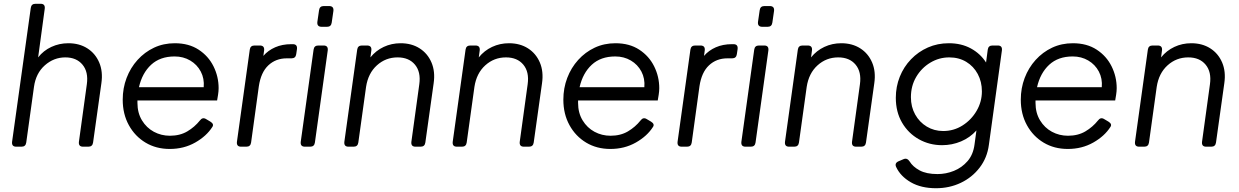

<svg xmlns="http://www.w3.org/2000/svg" viewBox="-20 -777 6562 1017"><path d="M66 0Q41 0 44 -26L143 -735Q146 -757 168 -757H195Q220 -757 217 -731L182 -473Q210 -509 252 -528.5Q294 -548 342 -548Q400 -548 442.5 -521Q485 -494 505.5 -446Q526 -398 517 -336L473 -22Q470 0 448 0H420Q395 0 398 -26L440 -331Q449 -396 417 -434.5Q385 -473 326 -473Q265 -473 217.5 -431Q170 -389 160 -317L119 -22Q116 0 94 0Z M879 12Q807 12 751 -21.5Q695 -55 662.5 -114Q630 -173 630 -249Q630 -310 650.5 -364Q671 -418 708.5 -459.5Q746 -501 796 -524.5Q846 -548 906 -548Q980 -548 1032 -514Q1084 -480 1111 -425.5Q1138 -371 1138 -310Q1138 -294 1135 -275Q1132 -256 1130 -245H708Q708 -239 708 -232Q708 -179 732 -139.5Q756 -100 795 -79Q834 -58 880 -58Q933 -58 972 -81Q1011 -104 1039 -139Q1053 -158 1072 -146L1094 -133Q1115 -120 1105 -105Q1074 -56 1014 -22Q954 12 879 12ZM905 -478Q828 -478 780.5 -434Q733 -390 716 -315H1059Q1063 -361 1043.5 -398Q1024 -435 987.5 -456.5Q951 -478 905 -478Z M1257 0Q1232 0 1235 -26L1303 -514Q1306 -536 1328 -536H1356Q1382 -536 1379 -510L1375 -481Q1400 -510 1437.5 -526.5Q1475 -543 1523 -543H1531Q1556 -543 1553 -517L1549 -490Q1546 -468 1524 -468H1499Q1441 -468 1401.5 -431Q1362 -394 1351 -320L1310 -22Q1307 0 1285 0Z M1684 -635Q1658 -635 1661 -661L1670 -723Q1673 -745 1695 -745H1723Q1749 -745 1746 -719L1737 -657Q1734 -635 1712 -635ZM1595 0Q1570 0 1573 -26L1641 -514Q1644 -536 1666 -536H1694Q1719 -536 1716 -510L1648 -22Q1645 0 1623 0Z M1826 0Q1801 0 1804 -26L1872 -514Q1875 -536 1897 -536H1924Q1950 -536 1947 -510L1942 -473Q1971 -509 2012.5 -528.5Q2054 -548 2102 -548Q2160 -548 2202.5 -521Q2245 -494 2265.5 -446Q2286 -398 2277 -336L2233 -22Q2230 0 2208 0H2181Q2156 0 2159 -26L2201 -331Q2210 -396 2178 -434.5Q2146 -473 2086 -473Q2023 -473 1976.5 -431Q1930 -389 1919 -317L1878 -22Q1875 0 1853 0Z M2400 0Q2375 0 2378 -26L2446 -514Q2449 -536 2471 -536H2498Q2524 -536 2521 -510L2516 -473Q2545 -509 2586.5 -528.5Q2628 -548 2676 -548Q2734 -548 2776.5 -521Q2819 -494 2839.5 -446Q2860 -398 2851 -336L2807 -22Q2804 0 2782 0H2755Q2730 0 2733 -26L2775 -331Q2784 -396 2752 -434.5Q2720 -473 2660 -473Q2597 -473 2550.5 -431Q2504 -389 2493 -317L2452 -22Q2449 0 2427 0Z M3213 12Q3141 12 3085 -21.5Q3029 -55 2996.5 -114Q2964 -173 2964 -249Q2964 -310 2984.5 -364Q3005 -418 3042.5 -459.5Q3080 -501 3130 -524.5Q3180 -548 3240 -548Q3314 -548 3366 -514Q3418 -480 3445 -425.5Q3472 -371 3472 -310Q3472 -294 3469 -275Q3466 -256 3464 -245H3042Q3042 -239 3042 -232Q3042 -179 3066 -139.5Q3090 -100 3129 -79Q3168 -58 3214 -58Q3267 -58 3306 -81Q3345 -104 3373 -139Q3387 -158 3406 -146L3428 -133Q3449 -120 3439 -105Q3408 -56 3348 -22Q3288 12 3213 12ZM3239 -478Q3162 -478 3114.5 -434Q3067 -390 3050 -315H3393Q3397 -361 3377.5 -398Q3358 -435 3321.5 -456.5Q3285 -478 3239 -478Z M3591 0Q3566 0 3569 -26L3637 -514Q3640 -536 3662 -536H3690Q3716 -536 3713 -510L3709 -481Q3734 -510 3771.5 -526.5Q3809 -543 3857 -543H3865Q3890 -543 3887 -517L3883 -490Q3880 -468 3858 -468H3833Q3775 -468 3735.5 -431Q3696 -394 3685 -320L3644 -22Q3641 0 3619 0Z M4018 -635Q3992 -635 3995 -661L4004 -723Q4007 -745 4029 -745H4057Q4083 -745 4080 -719L4071 -657Q4068 -635 4046 -635ZM3929 0Q3904 0 3907 -26L3975 -514Q3978 -536 4000 -536H4028Q4053 -536 4050 -510L3982 -22Q3979 0 3957 0Z M4160 0Q4135 0 4138 -26L4206 -514Q4209 -536 4231 -536H4258Q4284 -536 4281 -510L4276 -473Q4305 -509 4346.5 -528.5Q4388 -548 4436 -548Q4494 -548 4536.5 -521Q4579 -494 4599.5 -446Q4620 -398 4611 -336L4567 -22Q4564 0 4542 0H4515Q4490 0 4493 -26L4535 -331Q4544 -396 4512 -434.5Q4480 -473 4420 -473Q4357 -473 4310.5 -431Q4264 -389 4253 -317L4212 -22Q4209 0 4187 0Z M4938 220Q4859 220 4804.5 188.5Q4750 157 4727 108Q4717 87 4740 77L4766 66Q4785 58 4798 78Q4815 106 4851 125.5Q4887 145 4946 145Q4991 145 5033 128Q5075 111 5105 76.5Q5135 42 5142 -12L5152 -86Q5118 -48 5070.5 -28Q5023 -8 4970 -8Q4903 -8 4847 -39.5Q4791 -71 4758 -127.5Q4725 -184 4725 -259Q4725 -318 4746 -370.5Q4767 -423 4805.5 -463Q4844 -503 4895 -525.5Q4946 -548 5006 -548Q5072 -548 5122.5 -520.5Q5173 -493 5203 -446L5212 -514Q5215 -536 5237 -536H5265Q5290 -536 5287 -510L5218 -10Q5209 59 5169 111Q5129 163 5069 191.5Q5009 220 4938 220ZM4976 -83Q5032 -83 5078.5 -112.5Q5125 -142 5153 -190Q5181 -238 5181 -293Q5181 -344 5159 -385Q5137 -426 5098 -449.5Q5059 -473 5008 -473Q4954 -473 4907.5 -445Q4861 -417 4833 -369.5Q4805 -322 4805 -262Q4805 -211 4827.5 -170.5Q4850 -130 4889 -106.5Q4928 -83 4976 -83Z M5636 12Q5564 12 5508 -21.5Q5452 -55 5419.5 -114Q5387 -173 5387 -249Q5387 -310 5407.5 -364Q5428 -418 5465.5 -459.5Q5503 -501 5553 -524.5Q5603 -548 5663 -548Q5737 -548 5789 -514Q5841 -480 5868 -425.5Q5895 -371 5895 -310Q5895 -294 5892 -275Q5889 -256 5887 -245H5465Q5465 -239 5465 -232Q5465 -179 5489 -139.5Q5513 -100 5552 -79Q5591 -58 5637 -58Q5690 -58 5729 -81Q5768 -104 5796 -139Q5810 -158 5829 -146L5851 -133Q5872 -120 5862 -105Q5831 -56 5771 -22Q5711 12 5636 12ZM5662 -478Q5585 -478 5537.5 -434Q5490 -390 5473 -315H5816Q5820 -361 5800.5 -398Q5781 -435 5744.5 -456.5Q5708 -478 5662 -478Z M6014 0Q5989 0 5992 -26L6060 -514Q6063 -536 6085 -536H6112Q6138 -536 6135 -510L6130 -473Q6159 -509 6200.5 -528.5Q6242 -548 6290 -548Q6348 -548 6390.5 -521Q6433 -494 6453.5 -446Q6474 -398 6465 -336L6421 -22Q6418 0 6396 0H6369Q6344 0 6347 -26L6389 -331Q6398 -396 6366 -434.5Q6334 -473 6274 -473Q6211 -473 6164.5 -431Q6118 -389 6107 -317L6066 -22Q6063 0 6041 0Z"/></svg>

Font: Pitagon Sans Text
Style: Italic
Weight: 400
Italic angle: -8°
Designer: Travis Tran
Foundry: Pitagon
Version: Version 1.001; ttfautohint (v1.8.4.7-5d5b);gftools[0.9.26]